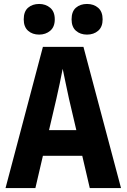

<svg xmlns="http://www.w3.org/2000/svg" viewBox="-20 -951 640 971"><path d="M8 0 197 -714H402L592 0H434L396 -163H197L159 0ZM265 -451 228 -293H366L329 -451Q321 -487 312.5 -528.5Q304 -570 297 -603Q291 -570 282 -528.5Q273 -487 265 -451ZM420 -776Q386 -776 364 -795.5Q342 -815 342 -853Q342 -893 364 -912Q386 -931 420 -931Q454 -931 476.5 -911.5Q499 -892 499 -853Q499 -815 476.5 -795.5Q454 -776 420 -776ZM178 -776Q144 -776 122 -795.5Q100 -815 100 -853Q100 -893 122 -912Q144 -931 178 -931Q211 -931 234 -911.5Q257 -892 257 -853Q257 -815 234 -795.5Q211 -776 178 -776Z"/></svg>

Font: Noto Sans Mono ExtraBold
Style: Regular
Weight: 800
Designer: Monotype Design Team
Foundry: Monotype Imaging Inc.
Version: Version 2.014